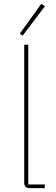

<svg xmlns="http://www.w3.org/2000/svg" viewBox="-20 -971 291 991"><path d="M211 0H134Q119 0 112 -7Q105 -14 105 -29V-740H126V-19H211ZM212 -939 97 -787 82 -797 193 -951Z"/></svg>

Font: IBM Plex Sans Thin
Style: Regular
Weight: 250
Designer: Mike Abbink, Paul van der Laan, Pieter van Rosmalen
Foundry: Bold Monday
Version: Version 3.201